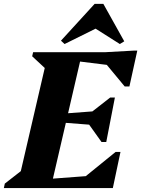

<svg xmlns="http://www.w3.org/2000/svg" viewBox="-47 -955 718 975"><path d="M-27.4 0 -22.6 -22.6 109.4 -125.4 47.8 -39 189.8 -651 229 -564.4 116.4 -669.2 121.2 -690H370.6L210.6 0ZM188.4 0 198.4 -46.2 496.8 -68.6 482 0ZM354.6 0 364.6 -41 540 -183.4H564.8L526 0ZM462.4 -317.6 250 -334 259 -377 480.6 -393.6ZM468.6 -233.8 395 -337 404 -375 512.4 -459.6H536.4L492.6 -233.8ZM613.2 -611 329 -646.2 339 -690H632ZM586.2 -516 478.4 -646 488.4 -690 632.8 -698H650.2L610.2 -516ZM281 -731.4 262.6 -748.4 433.6 -935.4H477.8L584 -745.2L561.6 -731.4L431.8 -813.6H446.8Z"/></svg>

Font: Platypi Light
Style: Italic
Weight: 300
Italic angle: -13°
Designer: David Sargent
Foundry: Bolt Cutter Type
Version: Version 1.200